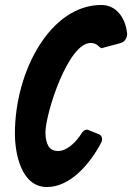

<svg xmlns="http://www.w3.org/2000/svg" viewBox="-20 -751 532 773"><path d="M175 -163C167 -176 163 -195 163 -218C163 -292 253 -578 345 -578C358 -578 368 -574 376 -566C381 -561 386 -558 388 -557H389L467 -578H466C481 -582 491 -596 492 -613C487 -675 451 -731 388 -731C184 -731 40 -466 40 -213C40 -134 65 2 169 2C265 2 345 -95 388 -178C390 -181 391 -185 391 -190C391 -195 390 -206 377 -211L337 -227C334 -229 332 -229 329 -229C321 -229 313 -223 305 -209L301 -203C276 -168 243 -143 215 -143C196 -143 182 -150 174 -164ZM492 -613V-614V-613C492 -613 492 -613 492 -613Z"/></svg>

Font: Bangerz
Style: Regular
Weight: 400
Designer: vernon adams
Foundry: Vernon Adams
Version: Version 2.10;December 28, 2023;FontCreator 13.0.0.2683 64-bi